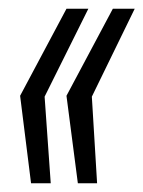

<svg xmlns="http://www.w3.org/2000/svg" viewBox="-20 -530 328 439"><path d="M51 -111 26 -311 132 -510H182L82 -309L96 -111ZM158 -111 132 -311 238 -510H288L190 -309L202 -111Z"/></svg>

Font: Saira Ultra Condensed
Style: Italic
Weight: 400
Width: 1
Italic angle: -12°
Designer: Hector Gatti with collaboration of the Omnibus-Type team
Foundry: Omnibus-Type
Version: Version 1.001; ttfautohint (v1.8)